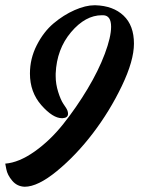

<svg xmlns="http://www.w3.org/2000/svg" viewBox="-143 -680 546 731"><path d="M-49 31Q-78 30 -96.5 8Q-115 -14 -119 -36L-123 -57Q-71 -61 -11.5 -103Q48 -145 98 -208Q148 -271 190 -341Q232 -411 256 -475Q280 -539 280 -578Q280 -621 250 -622Q248 -622 245 -622Q182 -622 127.5 -557.5Q73 -493 69 -400Q69 -395 69 -390Q69 -360 78.5 -330Q88 -300 98 -285L108 -270Q116 -258 116 -247Q116 -231 95 -230Q94 -230 93 -230Q58 -230 14.5 -279.5Q-29 -329 -29 -400Q-29 -457 -3 -508Q23 -559 61 -591Q99 -623 141 -641.5Q183 -660 217 -660Q219 -660 220 -660Q288 -658 327.5 -620.5Q367 -583 367 -514Q367 -449 321 -353Q275 -257 211 -173Q147 -89 74 -29Q1 31 -49 31Z"/></svg>

Font: Vervelle
Style: Script
Weight: 400
Monospace: yes
Designer: Nur Solikh
Foundry: Astageni Type
Version: Version 1.0